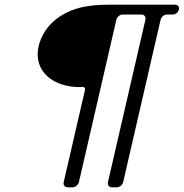

<svg xmlns="http://www.w3.org/2000/svg" viewBox="-20 -687 785 820"><path d="M321 -315 334 -316C340 -316 345 -310 343 -303L252 91C249 103 257 113 269 113H290C302 113 314 103 317 91L477 -603C480 -615 492 -625 504 -625H584C596 -625 604 -615 601 -603L441 91C438 103 446 113 458 113H479C491 113 503 103 506 91L666 -603C669 -615 681 -625 693 -625H718C730 -625 741 -634 744 -646C747 -658 740 -667 728 -667H454C421 -667 392 -666 363 -662C246 -647 166 -579 145 -490C121 -385 204 -315 321 -315Z"/></svg>

Font: DIN Rundschrift
Style: BreitKursiv
Weight: 400
Width: 7
Version: Version 1.027